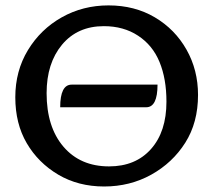

<svg xmlns="http://www.w3.org/2000/svg" viewBox="-20 -677 795 704"><path d="M516.1 -283.7H200.7Q200.7 -366.7 242.7 -366.7H557.6Q557.6 -283.7 516.1 -283.7ZM361.8 6.8Q267.1 6.8 193.6 -36.6Q120.1 -80.1 78.1 -151.9Q36.1 -223.6 36.1 -320.3Q36.1 -417 82.5 -493.4Q128.9 -569.8 206.5 -613.5Q284.2 -657.2 377.9 -657.2Q473.6 -657.2 547.6 -613.5Q621.6 -569.8 663.8 -495.1Q706.1 -420.4 706.1 -329.1Q706.1 -227.5 659.4 -153.8Q612.8 -80.1 534.7 -36.6Q456.5 6.8 361.8 6.8ZM379.9 -66.9Q477.1 -66.9 533.7 -130.6Q590.3 -194.3 590.3 -304.2Q590.3 -388.2 564.9 -449.7Q539.6 -511.2 486.3 -546.1Q433.1 -581.1 360.8 -581.1Q264.2 -581.1 207.5 -513.2Q150.9 -445.3 150.9 -335.4Q150.9 -211.4 212.6 -139.2Q274.4 -66.9 379.9 -66.9Z"/></svg>

Font: Bainsley
Style: Regular
Weight: 400
Designer: Paul James MIller
Foundry: High-Logic / Made with FontCreator
Version: Version 1.411;March 28, 2021;FontCreator 13.0.0.2683 64-bit